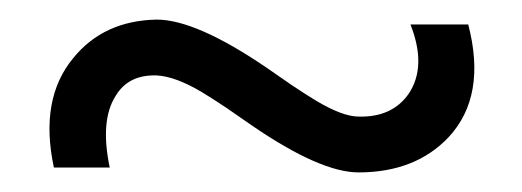

<svg xmlns="http://www.w3.org/2000/svg" viewBox="-20 -384 533 196"><path d="M458 -359Q477 -286 438 -244Q404 -208 346 -208Q307 -208 237 -256L211 -274Q196 -284 186 -290Q159 -306 140 -307Q111 -308 98 -286Q82 -261 92 -213H35Q20 -283 55 -325Q86 -363 140 -364Q180 -364 252 -315L278 -297Q293 -287 303 -281Q330 -265 346 -265Q380 -264 397 -288Q416 -316 399 -359Z"/></svg>

Font: Cinzel Bold(RUS BY LYAJKA)
Style: Regular
Weight: 700
Designer: Natanael Gama
Version: Version 1.001;PS 001.001;hotconv 1.0.56;makeotf.lib2.0.21325